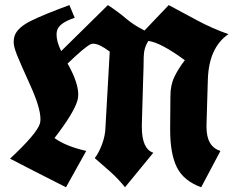

<svg xmlns="http://www.w3.org/2000/svg" viewBox="-20 -770 961 774"><path d="M327.6 -161.6 246.1 -15.1Q105 -86.4 20.5 -130.4Q128.9 -231.4 141.1 -272.5Q143.1 -279.8 143.1 -289.6Q143.1 -335.9 102.5 -425.3Q62 -514.6 48.6 -548.1Q35.2 -581.5 35.2 -599.6Q35.2 -617.7 41 -630.9Q54.7 -661.1 105.5 -686.3Q156.2 -711.4 259.8 -749.5Q274.4 -715.3 281.2 -698.2Q215.8 -676.8 209.5 -644.5Q208 -637.7 208 -629.9Q208 -602.1 226.6 -564Q398.9 -732.9 415 -749.5Q458.5 -720.7 489 -694.6Q519.5 -668.5 562.5 -647L660.2 -749.5Q718.8 -717.8 777.8 -686.3Q836.9 -654.8 900.9 -632.3Q822.3 -578.6 817.9 -450.2L812.5 -268.6Q812.5 -263.2 812.5 -257.8Q812.5 -178.7 868.7 -161.6L791 -15.1Q720.2 -41 693.1 -95.5Q666 -149.9 666 -246.1Q666 -252.9 666 -259.8L667 -382.8Q667 -427.2 683.1 -460.4Q699.2 -493.7 725.1 -527.3Q627 -599.1 578.1 -605Q559.6 -577.1 559.3 -539.1Q559.1 -501 557.1 -450.2L551.8 -268.6Q551.8 -263.2 551.8 -257.8Q551.8 -169.4 598.1 -154.3L483.9 -15.1Q457.5 -48.3 424.3 -78.1Q391.1 -107.9 361.8 -132.8Q376.5 -149.9 390.6 -186.5Q404.8 -223.1 405.3 -259.8L422.4 -562Q379.9 -593.8 356.4 -593.8Q350.6 -593.8 345.7 -591.8Q322.8 -581.5 252.4 -513.7L258.8 -502.4Q295.4 -434.1 295.4 -389.2Q295.4 -377 292.5 -366.2Q279.3 -316.9 199.7 -213.4Q245.6 -180.2 327.6 -161.6Z"/></svg>

Font: UnifrakturCook
Style: Bold
Weight: 700
Designer: j. 'mach' wust
Version: Version 2011-09-01